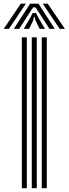

<svg xmlns="http://www.w3.org/2000/svg" viewBox="-63 -998 364 1018"><path d="M158.5 0V-800H185V0ZM52.8 0V-800H79.2V0ZM105.5 0V-800H132V0ZM-43.2 -845 47.2 -978.5H74.2L-15.8 -845ZM10.2 -845 96.8 -978.5H141L227.5 -845H199L147 -926.2L125 -959.2H112.8L90.8 -926L38.8 -845ZM63 -845 97.5 -904.2 109.8 -928.8H128L140.5 -904.2L175.5 -845H147.2L125 -890L120.8 -908.5H117L113 -890L91.5 -845ZM253.5 -845 163.5 -978.5H190.2L281 -845Z"/></svg>

Font: Big Shoulders Inline Text Thin ExtraBold
Style: Regular
Weight: 800
Version: Version 2.002